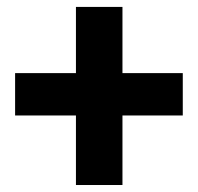

<svg xmlns="http://www.w3.org/2000/svg" viewBox="-20 -609 576 558"><path d="M511.2 -396.5V-273.4H335.9V-71.3H200.7V-273.4H23.9V-396.5H200.7V-588.9H335.9V-396.5Z"/></svg>

Font: Battambang
Style: Bold
Weight: 700
Designer: Danh Hong
Version: Version 8.002; ttfautohint (v1.8.3)